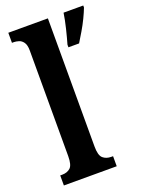

<svg xmlns="http://www.w3.org/2000/svg" viewBox="-144 -829 675 898"><g transform="rotate(-20 193.5 -380.0)"><path d="M14 0V-50H24Q49 -50 64.5 -64Q80 -78 80 -122V-648Q80 -675 70.5 -688.5Q61 -702 47.5 -706Q34 -710 24 -710H14V-760H211V-122Q211 -78 227 -64Q243 -50 268 -50H277V0ZM255 -613Q264 -644 274 -685Q284 -726 289 -760H387V-750Q379 -729 366 -702Q353 -675 337 -648Q321 -621 308 -600H255Z"/></g></svg>

Font: Noto Serif Hebrew ExtraCondensed
Style: Bold
Weight: 700
Width: 2
Designer: Monotype Design Team
Foundry: Monotype Imaging Inc.
Version: Version 2.004; ttfautohint (v1.8.4.7-5d5b)